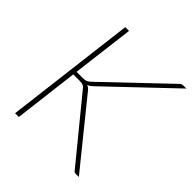

<svg xmlns="http://www.w3.org/2000/svg" viewBox="-190 -839 974 974"><g transform="rotate(45 297.0 -352.0)"><path d="M140.5 -369H182.5Q191 -369 197.5 -369.8Q204 -370.5 209.2 -372.5Q214.5 -374.5 219.2 -378Q224 -381.5 230 -387L550.5 -692.5Q557.5 -699.5 562.5 -701.2Q567.5 -703 574 -703H594.5L255 -380Q246 -371.5 239.8 -367Q233.5 -362.5 225 -360.5Q239.5 -355.5 250.5 -340.5L526 0H507Q497.5 0 494 -2.2Q490.5 -4.5 487 -9.5L227 -327Q222.5 -332.5 219 -336.5Q215.5 -340.5 210.8 -343Q206 -345.5 199.2 -346.8Q192.5 -348 181.5 -348H138L95.5 0H68.5L155 -704H182Z"/></g></svg>

Font: Lato Thin
Style: Italic
Weight: 200
Italic angle: -7°
Designer: Lukasz Dziedzic
Foundry: tyPoland Lukasz Dziedzic
Version: Version 2.007; 2014-02-27